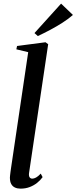

<svg xmlns="http://www.w3.org/2000/svg" viewBox="-20 -1056 432 1086"><path d="M144 -75.5Q142.5 -59.5 148 -52.5Q153.5 -45.5 162.5 -45.5Q172 -45.5 183.8 -51.8Q195.5 -58 210.5 -74L221 -54Q208.5 -36.5 190 -21.8Q171.5 -7 148 2Q124.5 11 96 11Q78.5 11 64.8 4.8Q51 -1.5 43.5 -15.2Q36 -29 36 -51.5Q36 -56 37 -64Q38 -72 39.2 -82.2Q40.5 -92.5 42 -102.5L139.5 -761L72.5 -777L76.5 -796L237.5 -817L252.5 -806ZM194 -852 175 -869 325.5 -1035.5 392.5 -971.5Q367 -949 333.8 -927.8Q300.5 -906.5 264.2 -887.2Q228 -868 194 -852Z"/></svg>

Font: Merriweather 120pt Medium
Style: Italic
Weight: 500
Italic angle: -7.8°
Version: Version 2.101